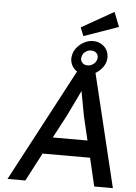

<svg xmlns="http://www.w3.org/2000/svg" viewBox="-67 -1130 835 1180"><g transform="rotate(5 350.0 -540.0)"><path d="M25 0 396 -700H506L675 0H560L519 -174H226L135 0ZM280 -278H494L460 -422Q458 -429 453.5 -456Q449 -483 442.5 -516Q436 -549 431 -577Q431 -578 431 -579Q429 -574 427 -570Q415 -544 401 -515Q387 -486 374.5 -460.5Q362 -435 354 -418ZM446 -679Q418 -679 395 -693.5Q372 -708 361.5 -729Q351 -750 351 -770Q351 -777 352 -784Q356 -814 375 -838Q394 -862 421 -876Q448 -890 476 -890Q505 -890 528 -876Q551 -862 561.5 -841Q572 -820 572 -799Q572 -792 571 -784Q567 -756 548 -732Q529 -708 502 -693.5Q475 -679 446 -679ZM454 -738Q475 -738 491.5 -751.5Q508 -765 511 -784Q512 -788 512 -792Q512 -809 500 -820Q488 -831 468 -831Q448 -831 431.5 -818Q415 -805 412 -784Q411 -780 411 -777Q411 -762 422.5 -750Q434 -738 454 -738ZM413 -915 392 -967 591 -1080 626 -990Z"/></g></svg>

Font: Lexend
Style: Italic
Weight: 400
Italic angle: -8.13011°
Designer: Bonnie Shaver-Troup, Thomas Jockin
Foundry: Lexend
Version: Version 1.007